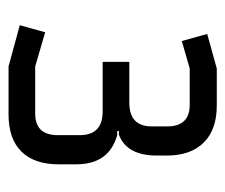

<svg xmlns="http://www.w3.org/2000/svg" viewBox="-60 -480 540 461"><g transform="rotate(90 210.5 -250.0)"><path d="M255 0H140L41 -27L58 -88L140 -64H253Q305 -64 305 -118V-171Q305 -226 248 -226H129V-290H227Q284 -290 284 -344V-381Q284 -435 232 -435H145L79 -416L62 -477L145 -500H234Q292 -500 323 -468.5Q354 -437 354 -380V-356Q354 -284 304 -265H295V-261H305Q375 -241 375 -163V-120Q375 -62 344.5 -31Q314 0 255 0Z"/></g></svg>

Font: Strong
Style: Regular
Weight: 400
Designer: Roman Shchyukin (Gaslight Type Foundry)
Foundry: Cyreal (www.cyreal.org)
Version: Version 1.001